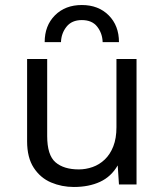

<svg xmlns="http://www.w3.org/2000/svg" viewBox="-20 -735 657 765"><path d="M274 10Q226 10 183.5 -8Q141 -26 114.5 -66.5Q88 -107 88 -172V-500H168V-193Q168 -117 201 -88.5Q234 -60 294 -60Q322 -60 349 -69.5Q376 -79 397.5 -99.5Q419 -120 431.5 -152Q444 -184 444 -228V-500H524V0H454L449 -76Q423 -31 378.5 -10.5Q334 10 274 10ZM454 -567H389Q388 -602 367.5 -628.5Q347 -655 306 -655Q266 -655 245 -628.5Q224 -602 223 -567H158Q158 -633 199 -674Q240 -715 306 -715Q372 -715 413 -674Q454 -633 454 -567Z"/></svg>

Font: Work Sans
Style: Regular
Weight: 400
Designer: Wei Huang
Foundry: Wei Huang
Version: Version 2.006; ttfautohint (v1.8.1.43-b0c9)